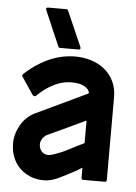

<svg xmlns="http://www.w3.org/2000/svg" viewBox="-52 -738 564 795"><g transform="rotate(5 230.0 -341.0)"><path d="M420 -8Q420 0 412 0H322Q315 0 315 -8V-50L292 -36Q261 -19 225.5 -1.5Q190 16 161 16Q129 16 103.5 5.5Q78 -5 59 -24Q40 -43 30 -69Q20 -95 20 -126Q20 -145 25.5 -164.5Q31 -184 41 -201.5Q51 -219 65.5 -233Q80 -247 98 -256L315 -359Q313 -371 305 -378.5Q297 -386 286 -390.5Q275 -395 263 -396.5Q251 -398 241 -398Q200 -398 162.5 -378Q125 -358 97 -329Q94 -327 90 -328Q86 -329 84 -331L35 -404Q31 -409 36 -414Q78 -455 132.5 -480.5Q187 -506 247 -506Q281 -506 312.5 -496Q344 -486 368 -466.5Q392 -447 406 -418Q420 -389 420 -352ZM315 -246Q274 -227 235.5 -208.5Q197 -190 157 -172Q146 -166 138.5 -155Q131 -144 131 -131Q131 -114 141.5 -102Q152 -90 169 -90Q178 -90 191.5 -94.5Q205 -99 220.5 -105.5Q236 -112 252.5 -120.5Q269 -129 284 -137L315 -152ZM263 -547Q267 -536 256 -536H179Q174 -536 172 -541L109 -687Q105 -698 116 -698H192Q196 -698 199 -693Z"/></g></svg>

Font: RonaldsonGothic
Style: Regular
Weight: 400
Designer: Mr. Robertson for MacKellar, Smiths & Jordan Co. Philadelphia
Foundry: CAT-Fonts Peter Wiegel
Version: Version 1.000